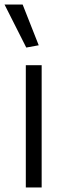

<svg xmlns="http://www.w3.org/2000/svg" viewBox="-29 -828 290 848"><path d="M85 -540H155V0H85ZM87 -618 -9 -808H71L142 -628Z"/></svg>

Font: Encode Sans Wide
Style: Light
Weight: 300
Designer: Pablo Impallari, Andres Torresi
Foundry: Pablo Impallari, Andres Torresi
Version: Version 1.000; ttfautohint (v1.00) -l 8 -r 50 -G 200 -x 14 -